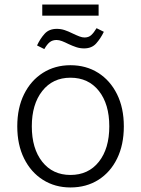

<svg xmlns="http://www.w3.org/2000/svg" viewBox="-20 -815 621 845"><path d="M290 10Q222 10 169 -23.5Q116 -57 86 -117.5Q56 -178 56 -259Q56 -340 86 -400.5Q116 -461 169 -494.5Q222 -528 290 -528Q359 -528 412 -494.5Q465 -461 495 -400.5Q525 -340 525 -259Q525 -178 495.5 -117.5Q466 -57 413 -23.5Q360 10 290 10ZM290 -45Q369 -45 415 -103Q461 -161 461 -259Q461 -357 415 -415Q369 -473 290 -473Q212 -473 166 -414.5Q120 -356 120 -259Q120 -161 166 -103Q212 -45 290 -45ZM166 -746V-795H414V-746ZM175 -599 143 -615Q157 -645 176.5 -666.5Q196 -688 230 -688Q248 -688 264.5 -682.5Q281 -677 299 -668Q318 -659 330 -654.5Q342 -650 352 -650Q370 -650 381.5 -660.5Q393 -671 405 -691L437 -675Q423 -646 403.5 -624Q384 -602 350 -602Q332 -602 315.5 -607.5Q299 -613 282 -621Q266 -629 253 -634Q240 -639 229 -639Q211 -639 199 -629.5Q187 -620 175 -599Z"/></svg>

Font: Ubuntu Sans Light
Style: Regular
Weight: 300
Designer: Dalton Maag Ltd
Foundry: Dalton Maag Ltd
Version: Version 1.006; ttfautohint (v1.8.4.7-5d5b)